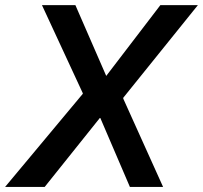

<svg xmlns="http://www.w3.org/2000/svg" viewBox="-45 -740 803 760"><path d="M352.1 -272.9H350.1L131.8 0H-24.9L282.7 -368.7V-371.1L121.1 -719.7H253.4L375.5 -439.5L589.8 -719.7H738.3L442.9 -353V-349.6L600.6 0H469.2Z"/></svg>

Font: Reddit Sans Vanilla SemiBold
Style: Italic
Weight: 600
Italic angle: -11.25°
Designer: Stephen Hutchings
Version: Version 1.013